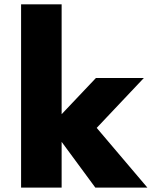

<svg xmlns="http://www.w3.org/2000/svg" viewBox="-20 -856 692 876"><path d="M652.5 0H415L261.2 -208.8V0H76.2V-836.2H261.2V-335L417.5 -500H636.2L421.2 -272.5Z"/></svg>

Font: Now Alt Black
Style: Regular
Weight: 900
Designer: Alfredo Marco Pradil
Foundry: Alfredo Marco Pradil
Version: Version 1.002;PS 001.002;hotconv 1.0.88;makeotf.lib2.5.64775